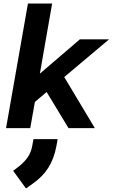

<svg xmlns="http://www.w3.org/2000/svg" viewBox="-20 -720 633 1079"><path d="M341 -287 513 0H365L242 -203L176 -147L150 0H14L137 -700H273L204 -306L429 -499H593ZM54 240 89 213Q120 188 137.5 161Q155 134 161 101L168 62H304L297 101Q284 171 252 222Q220 273 164 312L126 339Z"/></svg>

Font: Bai Jamjuree
Style: Bold Italic
Weight: 700
Italic angle: -10°
Designer: Katatrad Aksorn Co.,Ltd.
Foundry: Cadson Demak Co.,Ltd.
Version: Version 1.000; ttfautohint (v1.6)